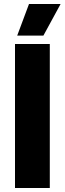

<svg xmlns="http://www.w3.org/2000/svg" viewBox="-20 -940 325 960"><path d="M283 -920H125L66 -762H197ZM55 0H229V-720H55Z"/></svg>

Font: Fixel Text ExtraBold
Style: Regular
Weight: 800
Width: 4
Designer: AlfaBravo + MacPaw
Foundry: Kyrylo Tkachov, Marchela Mozhyna, Serhii Makarenko, Maria Weinstein, Zakhar Kryvoshyya
Version: Version 1.211